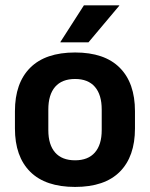

<svg xmlns="http://www.w3.org/2000/svg" viewBox="-20 -706 577 739"><path d="M269 13.5Q155 13.5 96.2 -45Q37.5 -103.5 37.5 -211.5V-278Q37.5 -386.5 96.2 -445.2Q155 -504 269 -504Q382.5 -504 441 -445.2Q499.5 -386.5 499.5 -278V-211.5Q499.5 -103.5 441.2 -45Q383 13.5 269 13.5ZM269 -89Q319 -89 345.2 -119Q371.5 -149 371.5 -205V-284.5Q371.5 -341.5 345.2 -371.8Q319 -402 269 -402Q218.5 -402 192.2 -371.8Q166 -341.5 166 -284.5V-205Q166 -149 192.2 -119Q218.5 -89 269 -89ZM212.5 -544.5 303 -685.5H439V-684L320.5 -543H212.5Z"/></svg>

Font: Anek Kannada Medium SemiBold
Style: Regular
Weight: 600
Version: Version 1.003